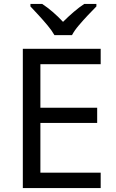

<svg xmlns="http://www.w3.org/2000/svg" viewBox="-20 -1057 596 984"><path d="M496 -93H97V-807H496V-728H187V-505H478V-427H187V-172H496ZM259 -877Q246 -900 224 -926.5Q202 -953 178 -979Q154 -1005 136 -1024V-1037H196Q222 -1020 250 -996Q278 -972 303 -945Q330 -972 358 -996Q386 -1020 412 -1037H474V-1024Q455 -1005 430.5 -979Q406 -953 383.5 -926.5Q361 -900 349 -877Z"/></svg>

Font: Noto Sans Kannada UI
Style: Regular
Weight: 400
Designer: Jelle Bosma - Monotype Design Team
Foundry: Monotype Imaging Inc.
Version: Version 2.005; ttfautohint (v1.8.4.7-5d5b)